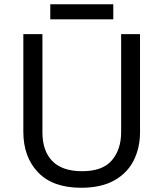

<svg xmlns="http://www.w3.org/2000/svg" viewBox="-20 -875 771 905"><path d="M640 -252Q640 -178 610 -118.5Q580 -59 518.5 -24.5Q457 10 362 10Q229 10 159.5 -62.5Q90 -135 90 -254V-714H180V-251Q180 -164 226.5 -116Q273 -68 367 -68Q464 -68 507.5 -119.5Q551 -171 551 -252V-714H640ZM514 -855V-784H217V-855Z"/></svg>

Font: Noto Sans Thaana
Style: Regular
Weight: 400
Designer: Monotype Design Team
Foundry: Monotype Imaging Inc.
Version: Version 2.001